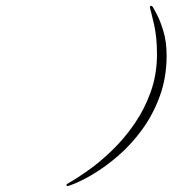

<svg xmlns="http://www.w3.org/2000/svg" viewBox="-20 -566 618 658"><path d="M495 -535Q492 -545 496.5 -546Q501 -547 505 -540Q507 -537 518 -516Q529 -495 540 -459Q551 -423 551 -375Q551 -301 528 -237.5Q505 -174 467.5 -122.5Q430 -71 385.5 -32.5Q341 6 297 32Q253 58 218 70Q210 73 208 69.5Q206 66 214 62Q244 45 283.5 17Q323 -11 364 -50.5Q405 -90 440 -140.5Q475 -191 496.5 -251Q518 -311 518 -380Q518 -439 508 -482Q498 -525 495 -535Z"/></svg>

Font: Kapakana
Style: Regular
Weight: 400
Designer: Kousuke Nagai
Version: Version 1.002